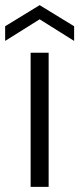

<svg xmlns="http://www.w3.org/2000/svg" viewBox="-46 -726 308 746"><path d="M73 0V-521H143V0ZM-26 -567V-624L108 -706L242 -624V-567L108 -651Z"/></svg>

Font: DM Sans 10pt Light
Style: Regular
Weight: 300
Version: Version 4.004;gftools[0.9.30]